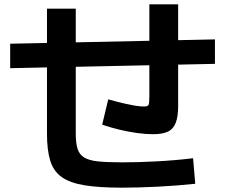

<svg xmlns="http://www.w3.org/2000/svg" viewBox="-20 -817 1040 887"><path d="M544 50Q438 50 370.5 39Q303 28 265 1Q227 -26 212 -75Q197 -124 197 -200V-777H330V-200Q330 -157 338 -130.5Q346 -104 368 -90Q390 -76 432 -71.5Q474 -67 544 -67Q617 -67 703 -71.5Q789 -76 872 -86L882 32Q797 41 707.5 45.5Q618 50 544 50ZM27 -502V-615L973 -635V-522ZM686 -197Q654 -197 613.5 -202.5Q573 -208 531.5 -218Q490 -228 452 -241L480 -358Q527 -345 558 -338Q589 -331 609.5 -328Q630 -325 646 -325Q662 -325 666 -332Q670 -339 670 -371V-797H803V-327Q803 -279 792 -250Q781 -221 756 -209Q731 -197 686 -197Z"/></svg>

Font: M PLUS 1
Style: Bold
Weight: 700
Designer: Coji Morishita
Foundry: UNDERFOREST DESIGN
Version: Version 1.001